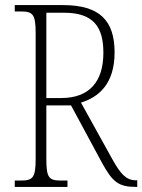

<svg xmlns="http://www.w3.org/2000/svg" viewBox="-20 -734 559 754"><path d="M38 0H245V-25H220C173 -25 162 -35 162 -108V-320H259L382 -92C422 -20 445 0 514 0H519V-26H513C476 -26 453 -51 421 -109L298 -331C366 -352 430 -403 430 -528C430 -654 371 -714 227 -714H38V-689H61C108 -689 120 -679 120 -606V-108C120 -35 108 -25 61 -25H38ZM220 -349H162V-684H232C347 -684 386 -628 386 -527C386 -413 331 -349 220 -349Z"/></svg>

Font: Noto Serif Armenian Condensed ExtraLight
Style: Regular
Weight: 200
Width: 3
Designer: Monotype Design Team
Foundry: Monotype Imaging Inc.
Version: Version 2.008